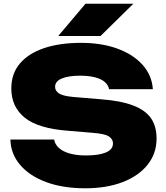

<svg xmlns="http://www.w3.org/2000/svg" viewBox="-20 -998 897 1035"><path d="M36 -246H272Q276 -220 297.5 -200.5Q319 -181 356 -170.5Q393 -160 443 -160Q512 -160 550.5 -176Q589 -192 589 -225Q589 -248 567 -262.5Q545 -277 480 -282L348 -293Q186 -305 113.5 -363.5Q41 -422 41 -521Q41 -602 88 -656.5Q135 -711 219 -739Q303 -767 417 -767Q527 -767 612.5 -736Q698 -705 748.5 -648.5Q799 -592 804 -517H568Q564 -539 545.5 -555.5Q527 -572 493 -581Q459 -590 412 -590Q350 -590 313.5 -575Q277 -560 277 -530Q277 -508 298.5 -494Q320 -480 378 -475L523 -463Q631 -455 697.5 -429.5Q764 -404 794 -360.5Q824 -317 824 -251Q824 -171 776 -110.5Q728 -50 641.5 -16.5Q555 17 439 17Q320 17 230 -16Q140 -49 89 -108.5Q38 -168 36 -246ZM441 -978H699L522 -804H294Z"/></svg>

Font: Unbounded ExtraBold
Style: Regular
Weight: 800
Designer: Luke Prowse, Jean-Baptiste Morizot, Fátima Lázaro, Florian Runge
Foundry: NaN
Version: Version 1.701;gftools[0.9.28.dev5+ged2979d]